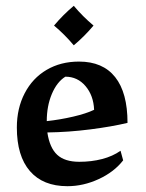

<svg xmlns="http://www.w3.org/2000/svg" viewBox="-20 -630 502 661"><path d="M38 -191Q38 -257 65 -309Q92 -361 140.5 -389.5Q189 -418 252 -418Q334 -418 376.5 -364.5Q419 -311 419 -207Q365 -194 290.5 -184.5Q216 -175 143 -174Q151 -121 177 -97Q203 -73 253 -73Q295 -73 331.5 -82.5Q368 -92 395 -111L404 -78Q373 -38 320 -13.5Q267 11 212 11Q128 11 83 -41Q38 -93 38 -191ZM304 -252Q302 -301 274.5 -333.5Q247 -366 205 -366Q176 -348 158.5 -306.5Q141 -265 141 -213Q187 -218 232 -228.5Q277 -239 304 -252ZM166 -542Q197 -579 234 -610Q265 -573 302 -542Q271 -505 234 -474Q203 -511 166 -542Z"/></svg>

Font: Mirza Medium
Style: Regular
Weight: 500
Designer: Arabic design by Kourosh Beigpour, Latin design by Eduardo Tunni, engineering by Lasse Fister
Version: Version 1.0010g